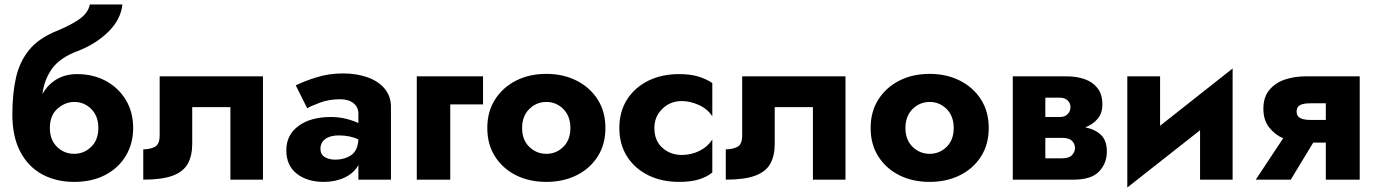

<svg xmlns="http://www.w3.org/2000/svg" viewBox="-20 -800 6116 855"><path d="M35 -290Q35 -384 51.5 -455.5Q68 -527 110.5 -578.5Q153 -630 232 -662Q300 -690 336.5 -717Q373 -744 380 -780H525Q518 -713 462 -658Q406 -603 324 -572Q245 -542 210.5 -492.5Q176 -443 169 -381Q193 -424 232.5 -447Q272 -470 323 -470Q396 -470 452.5 -439Q509 -408 541 -354Q573 -300 573 -230Q573 -161 540.5 -106.5Q508 -52 449 -21Q390 10 310 10Q230 10 168 -23.5Q106 -57 70.5 -124Q35 -191 35 -290ZM202 -230Q202 -177 234 -146Q266 -115 310 -115Q354 -115 386 -146Q418 -177 418 -230Q418 -283 386.5 -314.5Q355 -346 311 -346Q270 -346 236 -316Q202 -286 202 -230Z M1151 -460V0H1006V-323H836V-160Q836 -106 816 -70.5Q796 -35 748.5 -17.5Q701 0 618 0V-135Q648 -135 669.5 -146Q691 -157 691 -197V-460Z M1348 -318 1297 -420Q1336 -439 1390.5 -456Q1445 -473 1507 -473Q1569 -473 1617.5 -455.5Q1666 -438 1693.5 -404.5Q1721 -371 1721 -324V0H1576V-65Q1556 -29 1515 -9.5Q1474 10 1422 10Q1348 10 1301.5 -26.5Q1255 -63 1255 -131Q1255 -199 1309 -239Q1363 -279 1454 -279Q1489 -279 1521 -271Q1553 -263 1576 -252V-294Q1576 -323 1554 -340.5Q1532 -358 1495 -358Q1445 -358 1405 -343Q1365 -328 1348 -318ZM1407 -137Q1407 -112 1426.5 -100.5Q1446 -89 1473 -89Q1513 -89 1543 -108.5Q1573 -128 1576 -179Q1539 -197 1489 -197Q1450 -197 1428.5 -181Q1407 -165 1407 -137Z M1836 -460H2131V-335H1985V0H1836Z M2150 -230Q2150 -303 2184.5 -357Q2219 -411 2278 -441Q2337 -471 2413 -471Q2488 -471 2547.5 -441Q2607 -411 2641.5 -357Q2676 -303 2676 -230Q2676 -157 2641.5 -103Q2607 -49 2547.5 -19.5Q2488 10 2413 10Q2337 10 2278 -19.5Q2219 -49 2184.5 -103Q2150 -157 2150 -230ZM2305 -230Q2305 -177 2337 -146Q2369 -115 2413 -115Q2457 -115 2488.5 -146Q2520 -177 2520 -230Q2520 -283 2488.5 -314.5Q2457 -346 2413 -346Q2369 -346 2337 -314.5Q2305 -283 2305 -230Z M2894 -230Q2894 -174 2929.5 -142Q2965 -110 3016 -110Q3058 -110 3094.5 -128Q3131 -146 3152 -179V-32Q3128 -12 3092 -1Q3056 10 3004 10Q2927 10 2867 -19.5Q2807 -49 2772.5 -103Q2738 -157 2738 -230Q2738 -303 2772.5 -357Q2807 -411 2867 -440.5Q2927 -470 3004 -470Q3056 -470 3092 -458.5Q3128 -447 3152 -430V-282Q3131 -315 3092 -332.5Q3053 -350 3016 -350Q2965 -350 2929.5 -315.5Q2894 -281 2894 -230Z M3745 -460V0H3600V-323H3430V-160Q3430 -106 3410 -70.5Q3390 -35 3342.5 -17.5Q3295 0 3212 0V-135Q3242 -135 3263.5 -146Q3285 -157 3285 -197V-460Z M3857 -230Q3857 -303 3891.5 -357Q3926 -411 3985 -441Q4044 -471 4120 -471Q4195 -471 4254.5 -441Q4314 -411 4348.5 -357Q4383 -303 4383 -230Q4383 -157 4348.5 -103Q4314 -49 4254.5 -19.5Q4195 10 4120 10Q4044 10 3985 -19.5Q3926 -49 3891.5 -103Q3857 -157 3857 -230ZM4012 -230Q4012 -177 4044 -146Q4076 -115 4120 -115Q4164 -115 4195.5 -146Q4227 -177 4227 -230Q4227 -283 4195.5 -314.5Q4164 -346 4120 -346Q4076 -346 4044 -314.5Q4012 -283 4012 -230Z M4490 -460H4731Q4774 -460 4810 -447.5Q4846 -435 4867.5 -407.5Q4889 -380 4889 -335Q4889 -296 4868 -271Q4847 -246 4813 -233Q4857 -224 4883 -199Q4909 -174 4909 -125Q4909 -73 4874.5 -36.5Q4840 0 4761 0H4490ZM4700 -365H4635V-279H4700Q4722 -279 4734.5 -292Q4747 -305 4747 -323Q4747 -340 4734.5 -352.5Q4722 -365 4700 -365ZM4710 -186H4635V-95H4710Q4741 -95 4754 -109.5Q4767 -124 4767 -141Q4767 -159 4754 -172.5Q4741 -186 4710 -186Z M5146 -460V-240L5469 -495V0H5324V-220L5000 35V-460Z M5728 0H5572L5694 -184Q5656 -201 5631 -233.5Q5606 -266 5606 -316Q5606 -368 5633 -400Q5660 -432 5702.5 -446Q5745 -460 5793 -460H6035V0H5884V-165H5828ZM5814 -266H5884V-340H5814Q5785 -340 5769.5 -332Q5754 -324 5754 -303Q5754 -283 5769.5 -274.5Q5785 -266 5814 -266Z"/></svg>

Font: Jost*
Style: Bold
Weight: 700
Version: Version 3.7